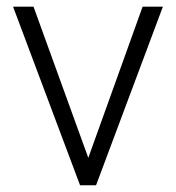

<svg xmlns="http://www.w3.org/2000/svg" viewBox="-20 -548 521 568"><path d="M18.6 -528.3 216.8 0H264.2L461.9 -528.3H401.9L241.2 -81.1L79.1 -528.3Z"/></svg>

Font: Vazirmatn ExtraLight
Style: Regular
Weight: 200
Designer: Saber Rastikerdar
Foundry: Saber Rastikerdar
Version: Version 33.003